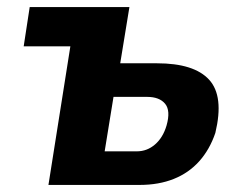

<svg xmlns="http://www.w3.org/2000/svg" viewBox="-20 -523 690 543"><path d="M117 0 179 -392H47L64 -503H346L320 -344H424Q529 -344 571.5 -297.5Q614 -251 589 -147Q573 -100 543.5 -67Q514 -34 471.5 -17Q429 0 375 0ZM276 -95H367Q396 -95 418.5 -114.5Q441 -134 451 -168Q463 -210 447 -229.5Q431 -249 396 -249H301Z"/></svg>

Font: Nunito Sans 7pt Condensed ExtraBold
Style: Italic
Weight: 800
Width: 3
Italic angle: -9°
Designer: Vernon Adams
Foundry: Vernon Adams
Version: Version 3.101;gftools[0.9.27]